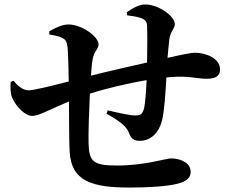

<svg xmlns="http://www.w3.org/2000/svg" viewBox="-20 -815 1040 863"><path d="M552 -746C574 -743 591 -741 610 -735C630 -729 640 -719 641 -701C643 -659 642 -588 641 -534C566 -517 464 -494 389 -475C391 -506 393 -531 396 -547C403 -587 423 -594 423 -616C423 -649 350 -705 287 -705C260 -705 226 -689 201 -674L202 -660C223 -656 245 -653 261 -644C276 -636 281 -627 284 -599C287 -562 288 -507 289 -449C217 -430 130 -409 110 -409C84 -409 62 -426 41 -452L28 -447C26 -419 27 -393 35 -375C54 -333 93 -294 126 -294C154 -294 199 -321 290 -359C291 -271 290 -189 293 -134C300 0 394 28 563 28C657 28 734 22 777 11C819 1 837 -17 837 -42C837 -84 791 -103 748 -103C726 -103 631 -71 506 -71C397 -71 380 -89 378 -174C377 -216 380 -310 384 -394C458 -418 553 -440 639 -455C637 -409 633 -350 627 -326C619 -298 608 -296 586 -296C567 -296 514 -307 464 -319L459 -304C500 -280 545 -255 559 -219C569 -191 583 -182 608 -182C659 -182 694 -220 707 -269C719 -313 724 -402 728 -467L741 -468C831 -476 861 -461 909 -461C946 -461 969 -471 969 -503C969 -553 906 -578 855 -578C842 -578 809 -572 733 -555C736 -586 738 -614 741 -637C745 -673 766 -687 766 -707C766 -741 694 -795 632 -795C607 -795 577 -779 550 -760Z"/></svg>

Font: Noto Serif CJK JP
Style: Bold
Weight: 700
Designer: Ryoko NISHIZUKA 西塚涼子 (kana & ideographs); Frank Grießhammer (Latin, Greek & Cyrillic); Wenlong ZHANG 张文龙 (bopomofo); San
Foundry: Adobe Systems Incorporated
Version: Version 1.000;PS 1;hotconv 16.6.53;makeotf.lib2.5.65590